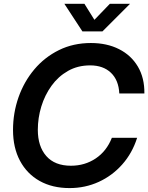

<svg xmlns="http://www.w3.org/2000/svg" viewBox="-20 -962 768 994"><path d="M340.3 11.7Q251 11.7 185.3 -25.1Q119.6 -62 83.5 -129.6Q47.4 -197.3 47.4 -289.1Q47.4 -377.4 75.9 -458.5Q104.5 -539.6 157.7 -602.8Q210.9 -666 285.2 -702.6Q359.4 -739.3 450.7 -739.3Q533.7 -739.3 596.4 -707.5Q659.2 -675.8 693.8 -617.2Q728.5 -558.6 727.5 -478H597.7Q594.2 -547.4 554.2 -585.4Q514.2 -623.5 446.8 -623.5Q382.3 -623.5 331.8 -594.7Q281.2 -565.9 246.6 -517.8Q211.9 -469.7 193.8 -410.4Q175.8 -351.1 175.8 -290Q175.8 -204.1 219.7 -154.1Q263.7 -104 347.2 -104Q418.9 -104 475.3 -141.6Q531.7 -179.2 559.1 -248.5H689.9Q664.6 -168.9 612.8 -110.6Q561 -52.2 491 -20.3Q420.9 11.7 340.3 11.7ZM417 -942.4 468.8 -859.4 548.8 -942.4H652.8V-941.9L510.3 -799.3H406.7L313.5 -941.9V-942.4Z"/></svg>

Font: Inter Display SemiBold
Style: Italic
Weight: 600
Italic angle: -9.39999°
Designer: Rasmus Andersson
Foundry: rsms
Version: Version 4.000;git-a52131595